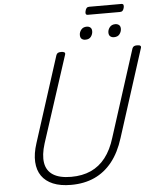

<svg xmlns="http://www.w3.org/2000/svg" viewBox="-86 -1567 1335 1655"><g transform="rotate(-5 582.0 -739.0)"><path d="M461 19Q369 19 305.5 -7.5Q242 -34 207.5 -83.5Q173 -133 169 -204.5Q165 -276 194 -365L432 -1107Q437 -1119 446 -1124.5Q455 -1130 475 -1130Q494 -1130 502.5 -1124Q511 -1118 507 -1105L264 -357Q233 -259 244.5 -190Q256 -121 312 -85.5Q368 -50 468 -50Q565 -50 639 -83.5Q713 -117 765.5 -184.5Q818 -252 849 -354L1090 -1107Q1095 -1119 1104 -1124.5Q1113 -1130 1132 -1130Q1171 -1130 1163 -1105L920 -346Q882 -224 817.5 -143Q753 -62 664 -21.5Q575 19 461 19ZM693 -1217Q673 -1217 660.5 -1227.5Q648 -1238 648 -1261Q648 -1286 665 -1307Q682 -1328 713 -1328Q732 -1328 744.5 -1317.5Q757 -1307 757 -1285Q757 -1260 741.5 -1238.5Q726 -1217 693 -1217ZM940 -1217Q921 -1217 908 -1227.5Q895 -1238 895 -1261Q895 -1286 912 -1307Q929 -1328 960 -1328Q979 -1328 992 -1317.5Q1005 -1307 1005 -1285Q1005 -1260 989 -1238.5Q973 -1217 940 -1217ZM733 -1429Q718 -1429 714.5 -1438Q711 -1447 715 -1462Q719 -1480 727 -1488.5Q735 -1497 749 -1497H1026Q1042 -1497 1045.5 -1487.5Q1049 -1478 1045 -1462Q1041 -1446 1033 -1437.5Q1025 -1429 1010 -1429Z"/></g></svg>

Font: Playwrite CU Light
Style: Regular
Weight: 300
Designer: Veronika Burian, José Scaglione
Foundry: TypeTogether
Version: Version 1.002